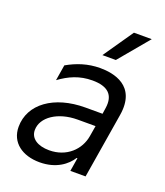

<svg xmlns="http://www.w3.org/2000/svg" viewBox="-145 -882 854 993"><g transform="rotate(20 282.0 -385.5)"><path d="M306.1 -619.3H380L517.8 -784.1H419.7ZM189.6 12.8C281.2 12.8 336.6 -32 362.9 -73.9H367.2L355.1 0H438.9L497.9 -359.4C526.3 -531.2 390.6 -552.6 319.6 -552.6C250 -552.6 191.8 -532 139.2 -502.1L125 -415.5C177.6 -453.8 232.2 -478.7 303.3 -478.7C387.8 -478.7 426.8 -443.2 415.5 -367.9L410.5 -334.5H316.1C144.2 -334.5 25.6 -248.6 25.6 -122.9C25.6 -36.9 94.5 12.8 189.6 12.8ZM215.2 -62.5C152 -62.5 110.1 -89.5 110.1 -135.7C110.1 -207.4 192.5 -262.1 299.7 -262.1H398.4L388.5 -203.1C375.7 -126.4 311.1 -62.5 215.2 -62.5Z"/></g></svg>

Font: TID UI
Style: Italic
Weight: 400
Italic angle: -9.39999°
Designer: The TID Project Authors
Foundry: Bakken & Bæck
Version: Version 1.001;hotconv 1.0.109;makeotfexe 2.5.65596